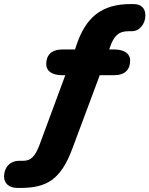

<svg xmlns="http://www.w3.org/2000/svg" viewBox="-67 -736 737 947"><path d="M20 191H32C162 191 233 152 291 -6L425 -365H495C551 -365 575 -394 575 -438C575 -469 549 -492 496 -492H472L476 -505C495 -558 517 -582 566 -582H584C622 -582 650 -620 650 -659C650 -692 634 -716 590 -716H578C433 -716 355 -650 309 -510L303 -492H241C185 -492 161 -463 161 -419C161 -388 187 -365 240 -365H255L127 -19C106 35 86 57 48 57H29C-21 57 -47 93 -47 135C-47 167 -24 191 20 191Z"/></svg>

Font: SN Pro Heavy
Style: Italic
Weight: 800
Italic angle: -9°
Designer: Tobias Whetton
Foundry: Supernotes
Version: Version 1.001;Glyphs 3.2 (3249)